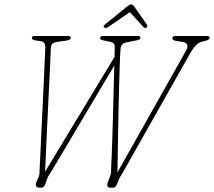

<svg xmlns="http://www.w3.org/2000/svg" viewBox="-20 -866 988 886"><path d="M775.5 -689.5Q775.5 -700 790 -700H934Q948 -700 947.5 -691.5Q946.5 -682.5 929.5 -678L910 -673Q884 -666.5 859 -622.5L548.5 -73Q541.5 -60.5 536 -52Q530.5 -43.5 526.5 -33L522 -21Q514.5 0 501.5 0H489Q468 0 478.5 -28L487 -50Q492.5 -63 492.5 -72Q492.5 -81 493 -93Q494 -111 495.5 -150.5Q497 -190 498.8 -242.5Q500.5 -295 502 -352.8Q503.5 -410.5 504.8 -465.5Q506 -520.5 507.5 -564L222.5 -84Q212.5 -67 206 -58Q199.5 -49 196.5 -38.5L192 -24Q185 0 170.5 0H160Q150 0 146.5 -8Q143 -16 149 -28.5L156 -43.5Q161.5 -55 162 -64.2Q162.5 -73.5 163 -89Q164 -102.5 165.8 -143.2Q167.5 -184 170.2 -240.5Q173 -297 176 -359.2Q179 -421.5 181.8 -479.8Q184.5 -538 186.2 -582.2Q188 -626.5 189 -645.5Q190 -673 169 -676L144.5 -679.5Q127 -682 127 -690.5Q127 -700 138.5 -700H295Q307.5 -700 306.5 -691Q306 -681.5 285.5 -678.5L246 -673Q230.5 -671 223 -665.2Q215.5 -659.5 214.5 -642Q213.5 -621 211.8 -579.2Q210 -537.5 207.2 -483.5Q204.5 -429.5 201.8 -370.2Q199 -311 196.2 -254Q193.5 -197 191.5 -149.8Q189.5 -102.5 188 -73.5L508.5 -603.5Q509 -632 509.5 -645Q510 -659 504.8 -665Q499.5 -671 488.5 -673L453.5 -680.5Q442 -683 442 -690Q442 -700 456.5 -700H616Q628 -700 628 -692Q628 -683 614 -680.5L564 -670.5Q538.5 -665.5 536.5 -642.5Q534.5 -622 533 -580.2Q531.5 -538.5 530 -483.8Q528.5 -429 527.2 -369.2Q526 -309.5 525 -252Q524 -194.5 523.2 -147Q522.5 -99.5 522 -70.5L838 -631.5Q848 -649 843.5 -659.5Q839 -670 825.5 -672L794 -677Q775.5 -679.5 775.5 -689.5ZM654 -737.5Q648.5 -734 640.5 -742.5L579.5 -810L481 -742.5Q467 -733 460.5 -739.5Q455 -745 462.5 -751.5L568 -837Q579.5 -846 584.5 -846Q592 -846 598.5 -837L658.5 -751.5Q661 -748 659.2 -744Q657.5 -740 654 -737.5Z"/></svg>

Font: Fraunces144ptSuperSoftThinItalic
Style: Italic
Weight: 100
Italic angle: -16°
Version: Version 1.000;[0bf87f6ff]